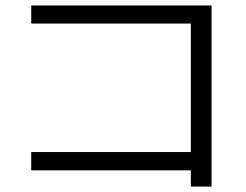

<svg xmlns="http://www.w3.org/2000/svg" viewBox="-20 -690 904 705"><path d="M680.7 -64.5H94.7V-131.8H680.7V-603.5H94.7V-669.9H756.8V-4.9H680.7Z"/></svg>

Font: Pretendard GOV
Style: Regular
Weight: 400
Designer: Base glyphs from Inter by Rasmus Andersson; Hangeul glyphs from Noto Sans CJK(Source Han Sans) by Jang Soo-young and Kan
Foundry: Kil Hyung-jin
Version: Version 1.309